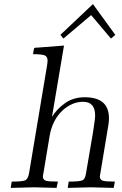

<svg xmlns="http://www.w3.org/2000/svg" viewBox="-20 -916 595 936"><path d="M32.2 0 37.1 -30.8H38.1Q92.3 -30.8 104.7 -37.8Q117.2 -44.9 122.1 -74.2L209 -594.2Q211.9 -612.3 211.9 -620.1Q211.9 -640.1 198 -646Q184.1 -651.9 141.1 -651.9Q141.1 -655.8 143.6 -668.5Q146 -681.2 147.9 -682.1Q149.9 -684.1 166 -684.1L292 -693.8L233.9 -349.1L234.9 -348.1Q255.9 -383.3 296.4 -412.6Q336.9 -441.9 393.1 -441.9Q511.2 -441.9 511.2 -339.8Q511.2 -320.8 507.8 -303.2L469.2 -70.8Q467.3 -61 466.8 -56.2Q466.8 -39.1 481.9 -34.9Q497.1 -30.8 540 -30.8L534.2 0Q438 -2.9 422.9 -2.9Q411.6 -2.9 310.1 0L314.9 -30.8H315.9Q365.7 -30.8 380.4 -36.4Q395 -42 398.9 -68.8L433.1 -269Q444.3 -339.8 443.8 -353Q443.8 -419.9 384.8 -419.9Q331.5 -419.9 284.2 -377Q233.4 -328.1 221.2 -249Q213.4 -205.1 199.2 -117.2Q198.2 -109.4 195.6 -94.2Q192.9 -79.1 190.9 -68.1Q189 -57.1 189 -56.2Q189 -39.1 204.1 -34.9Q219.2 -30.8 262.2 -30.8L255.9 0Q159.7 -2.9 145 -2.9Q134.3 -2.9 32.2 0ZM274.4 -746.1 433.1 -896 542 -746.1 521 -728 424.3 -842.3 289.1 -728Z"/></svg>

Font: CMU Serif Extra
Style: RomanSlanted
Weight: 500
Italic angle: -9.46001°
Version: Version 0.7.0